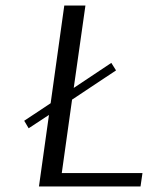

<svg xmlns="http://www.w3.org/2000/svg" viewBox="-20 -670 536 690"><path d="M485 0H120L156 -257L83 -209L67 -236L162 -299L211 -650H287L245 -354L380 -444L397 -417L239 -312L202 -48H492Z"/></svg>

Font: Arsenal SC
Style: Italic
Weight: 400
Italic angle: -9.10001°
Designer: Andrij Shevchenko
Foundry: Stairsfor
Version: Version 2.001; ttfautohint (v1.8.4.7-5d5b)